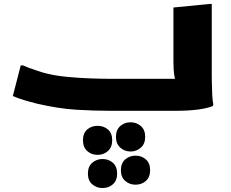

<svg xmlns="http://www.w3.org/2000/svg" viewBox="-20 -561 1168 972"><path d="M85 -230H96Q107 -225 126.5 -217.5Q146 -210 165.5 -204Q185 -198 196 -194Q249 -179 313.5 -172.5Q378 -166 439.5 -164Q501 -162 544 -162H945L881 -135Q868 -146 863 -175.5Q858 -205 858 -248V-523L1041 -541H1052V-189Q1052 -169 1052.5 -139Q1053 -109 1054.5 -79.5Q1056 -50 1060 -32L1057 -24Q1027 -12 979 -6Q931 0 868 0H544Q454 0 365.5 -5.5Q277 -11 168 -36Q149 -41 125 -47.5Q101 -54 79.5 -61.5Q58 -69 45 -75ZM567 132Q567 96 589 77Q611 58 641 58Q671 58 693 77Q715 96 715 132Q715 167 693 186.5Q671 206 641 206Q611 206 589 186.5Q567 167 567 132ZM400 149Q400 113 421.5 94.5Q443 76 474 76Q505 76 526.5 94.5Q548 113 548 149Q548 184 526.5 203.5Q505 223 474 223Q443 223 421.5 203.5Q400 184 400 149ZM592 301Q592 265 614 246Q636 227 666 227Q697 227 718.5 246Q740 265 740 301Q740 336 718.5 355Q697 374 666 374Q636 374 614 355Q592 336 592 301ZM425 318Q425 282 447 263Q469 244 499 244Q530 244 551.5 263Q573 282 573 318Q573 353 551.5 372Q530 391 499 391Q469 391 447 372Q425 353 425 318Z"/></svg>

Font: Kufam ExtraBold
Style: Italic
Weight: 800
Italic angle: -11°
Designer: Artur Schmal
Foundry: Original Type
Version: Version 1.301; ttfautohint (v1.8.3)